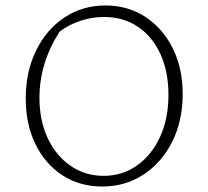

<svg xmlns="http://www.w3.org/2000/svg" viewBox="-20 -673 759 701"><path d="M353 8Q271 8 208 -33Q145 -74 109.5 -146.5Q74 -219 74 -314Q74 -411 111.5 -488Q149 -565 215 -609Q281 -653 365 -653Q447 -653 510.5 -611.5Q574 -570 610.5 -497Q647 -424 647 -330Q647 -232 609 -156Q571 -80 504.5 -36Q438 8 353 8ZM358 -31Q427 -31 480.5 -69Q534 -107 564.5 -173.5Q595 -240 595 -327Q595 -411 566 -475Q537 -539 484 -575Q431 -611 359 -611Q317 -611 275 -597.5Q233 -584 198 -558Q124 -443 124 -316Q124 -233 154 -169Q184 -105 237 -68Q290 -31 358 -31Z"/></svg>

Font: Piazzolla ExtraLight
Style: Regular
Weight: 200
Designer: Juan Pablo del Peral
Foundry: Huerta Tipografica
Version: Version 1.330